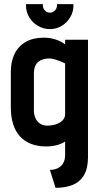

<svg xmlns="http://www.w3.org/2000/svg" viewBox="-20 -692 483 923"><path d="M333 -672H254V-665Q254 -652 244 -641.5Q234 -631 220 -631Q206 -631 196 -641.5Q186 -652 186 -665V-672H105V-665Q105 -635 120.5 -609Q136 -583 162.5 -567.5Q189 -552 220 -552Q251 -552 276.5 -567.5Q302 -583 317.5 -609Q333 -635 333 -665ZM403 64V-501H293V-479Q278 -490 261.5 -497Q245 -504 227.5 -507.5Q210 -511 191 -511Q140 -511 104.5 -491Q69 -471 50.5 -434Q32 -397 32 -346V-177Q32 -85 76 -36.5Q120 12 203 12Q215 12 227.5 10.5Q240 9 252 6Q264 3 274.5 -1.5Q285 -6 293 -12V53Q293 73 286.5 87Q280 101 269 109.5Q258 118 245 121.5Q232 125 220 125L247 211Q295 211 330 196.5Q365 182 384 149.5Q403 117 403 64ZM293 -387V-140Q293 -132 288 -123Q283 -114 273 -106.5Q263 -99 248 -94Q233 -89 212 -88Q189 -87 173.5 -97Q158 -107 150.5 -124Q143 -141 143 -160V-338Q143 -359 149 -373.5Q155 -388 165.5 -396Q176 -404 189.5 -407.5Q203 -411 217 -411Q229 -411 242.5 -407Q256 -403 267.5 -398.5Q279 -394 286 -390.5Q293 -387 293 -387Z"/></svg>

Font: Advent Pro
Style: Regular
Weight: 400
Designer: VivaRado, Andreas Kalpakidis
Foundry: VivaRado, Andreas Kalpakidis
Version: Version 3.000